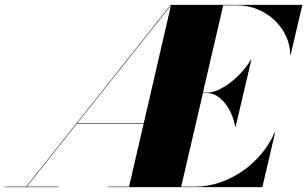

<svg xmlns="http://www.w3.org/2000/svg" viewBox="-65 -770 1264 790"><path d="M-45 -2V0H175.5V-2H45L251 -261H526L466 -2H380V0H1014.5L1067 -225H1065C1010.5 -98 875 -2 738.5 -2H680.5L770 -387H788C844.5 -387 892 -315.5 902.5 -248.5H904.5L969 -523H966.5C927 -456 844.5 -389 788 -389H770L853.5 -748H912.5C1029.5 -748 1129 -652 1129 -545H1131L1179 -750H637.5L42.5 -2ZM252.5 -263 638.5 -748 526.5 -263Z"/></svg>

Font: Bodoni* 96pt Fatface
Style: Italic
Weight: 900
Italic angle: -13°
Version: Version 2.3